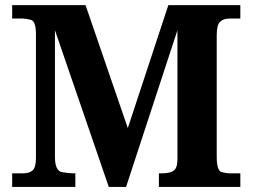

<svg xmlns="http://www.w3.org/2000/svg" viewBox="-20 -734 992 754"><path d="M604 0V-53.2H613.8Q647.9 -53.2 662.4 -64Q676.8 -74.7 676.8 -108.9V-615.2L475.1 0H407.2L195.8 -615.2V-118.2Q195.8 -62.5 224.1 -57.9Q252.4 -53.2 270 -53.2H275.9V0H27.8V-53.2H69.8Q94.7 -53.2 107.9 -64.7Q121.1 -76.2 121.1 -112.8V-600.1Q121.1 -651.4 100.8 -656.2Q80.6 -661.1 69.8 -661.1H27.8V-713.9H315.9L481.9 -231L641.1 -713.9H923.8V-661.1H881.8Q856.9 -661.1 844 -648.2Q831.1 -635.3 831.1 -596.2V-118.2Q831.1 -62.5 851.1 -57.9Q871.1 -53.2 881.8 -53.2H923.8V0Z"/></svg>

Font: DroidSerif-Bold
Style: Bold
Weight: 700
Foundry: Ascender Corporation
Version: Version 1.00 build 112